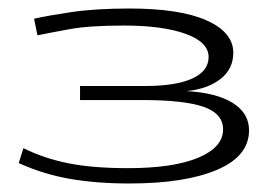

<svg xmlns="http://www.w3.org/2000/svg" viewBox="-20 -792 649 451"><path d="M24 -409 35 -444Q83 -420 140.5 -408.5Q198 -397 280 -397Q387 -397 445.5 -421.5Q504 -446 504 -488Q504 -525 458.5 -541Q413 -557 313 -557H168V-590H321Q393 -590 431.5 -607.5Q470 -625 470 -658Q470 -693 416 -712.5Q362 -732 271 -732Q190 -732 143.5 -723.5Q97 -715 68 -709L60 -748Q90 -755 147 -763.5Q204 -772 284 -772Q403 -772 465.5 -744Q528 -716 528 -668Q528 -630 498 -606.5Q468 -583 418 -578Q489 -574 527 -550Q565 -526 565 -486Q565 -425 489.5 -393Q414 -361 284 -361Q206 -361 143.5 -372Q81 -383 24 -409Z"/></svg>

Font: Georama ExtraExtended Light
Style: Regular
Weight: 300
Width: 8
Designer: Jean-Baptiste Levee
Foundry: Production Type
Version: Version 1.000